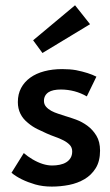

<svg xmlns="http://www.w3.org/2000/svg" viewBox="-20 -678 408 710"><path d="M171.5 12Q138 12 110 4Q55.5 -12 22.5 -39L68 -112Q83 -99 100 -89Q139 -66 173 -66Q187.5 -66 201 -68.8Q214.5 -71.5 224.8 -77.8Q235 -84 241 -94Q247 -104 247 -118Q247 -132.5 237.8 -142.2Q228.5 -152 214.2 -159.2Q200 -166.5 183.5 -172.2Q167 -178 152 -184.8Q137 -191.5 118.5 -200.5Q100 -209.5 84 -223Q46 -253 46 -300.5Q46 -330 58 -352.5Q70 -375 91.8 -390.8Q113.5 -406.5 143.8 -414.5Q174 -422.5 210 -422.5Q238.5 -422.5 261.5 -418.5Q308.5 -409 336.5 -394.5L301 -321.5Q258 -346.5 205.5 -347Q175 -347 159.5 -337Q142.5 -325.5 142.5 -305Q142.5 -292.5 150.2 -283.5Q158 -274.5 169.5 -268.2Q181 -262 195 -257.5L221 -249Q238.5 -244 261 -235.8Q283.5 -227.5 303.2 -213Q323 -198.5 336.5 -176.2Q350 -154 350 -121Q350 -82 334 -56.2Q318 -30.5 292.5 -15.5Q267 -0.5 235.5 5.8Q204 12 171.5 12ZM137 -482 102.5 -529 257.5 -658.5 313 -588.5Z"/></svg>

Font: Lucymar Sans Medium
Style: Regular
Weight: 500
Foundry: The League of Moveable Type (original font) / Main changes by Cristiano Sobral with portions from Mirco Monsees
Version: Version 2.001;August 30, 2020;FontCreator 13.0.0.2681 64-bit